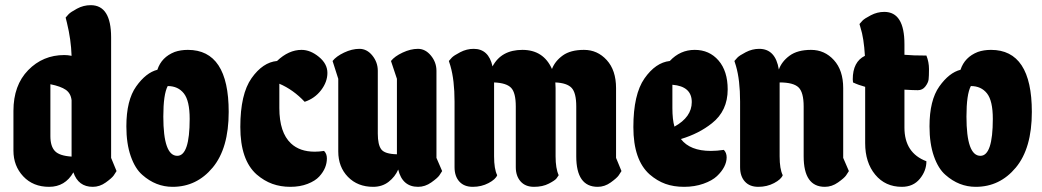

<svg xmlns="http://www.w3.org/2000/svg" viewBox="-20 -723 4034 743"><path d="M410 -112 431 -61Q427 -54 420 -44Q413 -34 389.5 -17Q366 0 339 0Q283 0 264 -56Q232 0 170 0Q108 0 70 -40.5Q32 -81 32 -140V-294Q32 -393 89 -451.5Q146 -510 229 -510Q242 -510 257 -507Q255 -570 239 -635L234 -655Q238 -660 245.5 -668Q253 -676 278 -689.5Q303 -703 331 -703Q410 -703 410 -578ZM175 -196Q175 -157 192.5 -138.5Q210 -120 257 -117V-335Q254 -362 234.5 -375.5Q215 -389 175 -397Z M648 0Q583 0 531 -46Q503 -70 486 -118.5Q469 -167 469 -234Q469 -335 507 -388.5Q545 -442 589 -453Q605 -502 656 -522Q679 -530 707 -530Q865 -530 865 -290Q865 -149 803 -74.5Q741 0 648 0ZM666 -120Q714 -120 714 -263Q714 -333 691.5 -361.5Q669 -390 629 -390Q612 -358 612 -272Q612 -120 666 -120Z M973 -48Q910 -104 910 -231.5Q910 -359 953.5 -420.5Q997 -482 1052 -487Q1097 -530 1147 -530Q1181 -530 1214 -503Q1247 -476 1247 -441Q1247 -406 1222.5 -374Q1198 -342 1159 -329Q1115 -376 1061 -399V-305Q1061 -210 1106 -168Q1140 -136 1198 -136Q1215 -136 1234 -139Q1245 -128 1245 -110Q1245 -92 1238 -74.5Q1231 -57 1215.5 -40Q1200 -23 1170.5 -11.5Q1141 0 1103.5 0Q1066 0 1034 -11.5Q1002 -23 973 -48Z M1669 -112 1691 -61Q1687 -54 1680 -44Q1673 -34 1649 -17Q1625 0 1598 0Q1537 0 1521 -67Q1509 -39 1484 -19.5Q1459 0 1424 0Q1364 0 1326.5 -38.5Q1289 -77 1289 -137V-418L1267 -487Q1281 -505 1311.5 -519.5Q1342 -534 1371 -534Q1400 -534 1421 -508Q1442 -482 1442 -449V-206Q1442 -163 1455.5 -145Q1469 -127 1516 -126V-418L1493 -487Q1507 -505 1538 -519.5Q1569 -534 1597.5 -534Q1626 -534 1647.5 -508Q1669 -482 1669 -449Z M1892 -118Q1892 -69 1904 -45Q1898 -29 1870.5 -14.5Q1843 0 1809.5 0Q1776 0 1757.5 -20.5Q1739 -41 1739 -76V-330Q1739 -413 1723 -468L1717 -487Q1721 -492 1728.5 -500Q1736 -508 1761 -521Q1786 -534 1813 -534Q1871 -534 1886 -466Q1920 -530 2001.5 -530Q2083 -530 2116 -456Q2128 -487 2158 -508.5Q2188 -530 2240 -530Q2292 -530 2328 -490.5Q2364 -451 2364 -382V-112L2385 -61Q2381 -54 2374 -44Q2367 -34 2343.5 -17Q2320 0 2293 0Q2210 0 2210 -118V-311Q2210 -364 2192 -383Q2174 -402 2129 -404L2130 -382V-118Q2130 -71 2142 -45Q2139 -40 2133.5 -32.5Q2128 -25 2104 -12.5Q2080 0 2046.5 0Q2013 0 1994.5 -21Q1976 -42 1976 -76V-311Q1976 -364 1958 -383Q1940 -402 1892 -404Z M2494 -48Q2431 -104 2431 -231Q2431 -358 2474 -419.5Q2517 -481 2572 -487Q2612 -530 2668.5 -530Q2725 -530 2760.5 -489Q2796 -448 2796 -377Q2796 -294 2735 -246Q2685 -206 2615 -185Q2650 -139 2731 -139Q2754 -139 2781 -143Q2792 -132 2792 -114Q2792 -96 2782.5 -77.5Q2773 -59 2754.5 -41.5Q2736 -24 2702 -12Q2668 0 2627.5 0Q2587 0 2555 -11.5Q2523 -23 2494 -48ZM2582 -395V-305Q2582 -260 2590 -233Q2657 -270 2657 -328Q2657 -389 2582 -395Z M2997 -118Q2997 -69 3009 -45Q3003 -29 2975.5 -14.5Q2948 0 2914.5 0Q2881 0 2862.5 -20.5Q2844 -41 2844 -76V-330Q2844 -413 2828 -468L2822 -487Q2826 -492 2833.5 -500Q2841 -508 2866 -521Q2891 -534 2918 -534Q2981 -534 2994 -454Q3005 -485 3035.5 -507.5Q3066 -530 3118.5 -530Q3171 -530 3207 -490.5Q3243 -451 3243 -382V-112L3265 -61Q3261 -54 3254 -44Q3247 -34 3223 -17Q3199 0 3172 0Q3090 0 3090 -118V-311Q3090 -366 3070 -385Q3050 -404 2997 -404Z M3480 -376V-229Q3480 -131 3565 -99Q3565 -62 3539.5 -31Q3514 0 3470 0Q3406 0 3367 -47Q3328 -94 3328 -169V-387Q3302 -394 3281 -404L3280 -416Q3280 -484 3327 -507Q3323 -576 3310 -616L3306 -630Q3310 -635 3317.5 -643Q3325 -651 3350 -664Q3375 -677 3402 -677Q3480 -677 3480 -552V-511Q3512 -508 3565 -508Q3575 -483 3575 -455.5Q3575 -428 3573.5 -415.5Q3572 -403 3561 -388.5Q3550 -374 3532 -374Q3514 -374 3480 -376Z M3756 0Q3691 0 3639 -46Q3611 -70 3594 -118.5Q3577 -167 3577 -234Q3577 -335 3615 -388.5Q3653 -442 3697 -453Q3713 -502 3764 -522Q3787 -530 3815 -530Q3973 -530 3973 -290Q3973 -149 3911 -74.5Q3849 0 3756 0ZM3774 -120Q3822 -120 3822 -263Q3822 -333 3799.5 -361.5Q3777 -390 3737 -390Q3720 -358 3720 -272Q3720 -120 3774 -120Z"/></svg>

Font: Chela One Cyrilic
Style: Regular
Weight: 400
Designer: Miguel Hernandez
Foundry: LatinoType
Version: Version 1.001